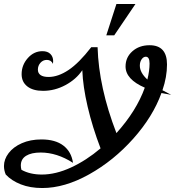

<svg xmlns="http://www.w3.org/2000/svg" viewBox="-27 -938 883 968"><path d="M787 -469Q744 -350 645 -239Q546 -128 422.5 -59Q299 10 186 10Q125 10 78 -8.5Q31 -27 2 -58Q-7 -79 -7 -101Q-7 -135 16.5 -166Q40 -197 83 -216Q126 -235 182 -235Q252 -235 292.5 -204Q333 -173 341 -117Q260 -169 178 -169Q131 -169 104.5 -152.5Q78 -136 78 -104Q78 -93 81 -82Q124 -58 184 -58Q254 -58 331 -93.5Q408 -129 480 -190Q439 -297 415 -399.5Q391 -502 388 -584Q357 -538 303 -509Q249 -480 190 -480Q139 -480 110.5 -502.5Q82 -525 82 -564Q82 -610 113 -645Q144 -680 187 -680Q213 -680 227 -666Q241 -652 241 -630Q241 -621 240 -616Q231 -636 209 -636Q190 -636 177 -621.5Q164 -607 164 -587Q164 -569 177.5 -559.5Q191 -550 218 -550Q266 -550 318.5 -585Q371 -620 433 -700H465Q471 -497 560 -267Q661 -379 703 -496Q606 -538 606 -603Q606 -649 640.5 -679.5Q675 -710 727 -710Q815 -710 815 -613Q815 -550 792 -483L836 -460ZM716 -537Q727 -581 727 -618Q727 -652 708 -652Q696 -652 687 -639Q678 -626 678 -607Q678 -572 716 -537ZM560 -918H656L549 -760H509Z"/></svg>

Font: Srisakdi
Style: Bold
Weight: 700
Designer: Cadson Demak Co.,Ltd.
Foundry: Cadson Demak Co.,Ltd.
Version: Version 1.000